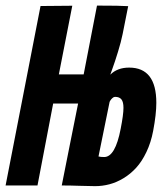

<svg xmlns="http://www.w3.org/2000/svg" viewBox="-27 -653 571 676"><path d="M377.9 -312Q373.5 -312 368.7 -307.6Q363.8 -303.2 361.3 -298.8L358.9 -294.4Q322.3 -114.3 319.8 -102.1Q327.1 -100.1 339.8 -100.1Q378.9 -100.1 397.9 -199.7Q407.7 -249.5 407.7 -273.4Q407.7 -293.9 400.6 -303Q393.6 -312 377.9 -312ZM314.5 -633.3Q397.5 -633.3 424.3 -631.3L404.8 -533.2Q399.4 -506.3 388.4 -470.5Q377.4 -434.6 369.1 -412.1L361.3 -390.1Q386.2 -415 427.7 -415Q523.4 -415 523.4 -291Q523.4 -251 512.2 -191.9Q504.4 -150.9 488.5 -117.7Q472.7 -84.5 452.6 -62.5Q432.6 -40.5 408 -25.6Q383.3 -10.7 358.4 -4.2Q333.5 2.4 307.6 2.4Q285.6 2.4 252.9 1.2Q220.2 0 190.4 0Q198.7 -43 218.8 -142.8Q238.8 -242.7 248 -288.6H160.2Q142.1 -195.3 126.7 -113.5Q111.3 -31.7 105 0H-7.3L115.7 -631.8L227.5 -632.8L180.2 -391.1H267.6Z"/></svg>

Font: Fantasque Sans Mono
Style: Bold Italic
Weight: 700
Italic angle: -11°
Monospace: yes
Designer: Jany Belluz
Version: Version 1.7.1